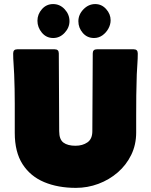

<svg xmlns="http://www.w3.org/2000/svg" viewBox="-20 -912 738 939"><path d="M247.6 -670.9Q267.6 -670.9 267.6 -650.9Q267.6 -555.7 268.6 -460.7Q269.5 -365.7 269.5 -270.5Q269.5 -230 290.3 -214.6Q311 -199.2 349.1 -199.2Q383.8 -199.2 407.7 -215.8Q431.6 -232.4 431.6 -270.5Q431.6 -365.7 432.6 -460.7Q433.6 -555.7 433.6 -650.9Q433.6 -670.9 453.6 -670.9H634.3Q653.8 -670.9 653.8 -650.4Q653.8 -625 651.9 -599.4Q649.9 -573.7 648.9 -548.3Q647 -497.6 646.5 -446.5Q646 -395.5 646 -344.7V-264.2Q646 -204.1 621.8 -154.5Q597.7 -105 555.9 -68.8Q514.2 -32.7 461.2 -12.9Q408.2 6.8 351.1 6.8Q263.2 6.8 195.8 -21.5Q128.4 -49.8 90.3 -109.1Q52.2 -168.5 52.2 -262.2Q52.2 -333.5 52.2 -405.3Q52.2 -477.1 49.3 -548.3Q48.3 -573.7 46.4 -599.4Q44.4 -625 44.4 -650.4Q44.4 -670.9 64 -670.9ZM240.2 -726.1Q206.5 -726.1 184.8 -752.2Q163.1 -778.3 163.1 -810.5Q163.1 -842.3 185.1 -867.2Q207 -892.1 239.7 -892.1Q272.9 -892.1 296.4 -866.7Q319.8 -841.3 319.8 -808.6Q319.8 -776.9 296.1 -751.5Q272.5 -726.1 240.2 -726.1ZM363.3 -808.1Q363.3 -840.8 388.2 -866.5Q413.1 -892.1 445.8 -892.1Q477.1 -892.1 499 -867.7Q521 -843.3 521 -813Q521 -792 510 -772Q499 -752 480.7 -739Q462.4 -726.1 439.9 -726.1Q406.2 -726.1 384.8 -751Q363.3 -775.9 363.3 -808.1Z"/></svg>

Font: Belanosima
Style: Bold
Weight: 700
Designer: The DocRepair Project, Santiago Orozco
Foundry: Google
Version: Version 2.000